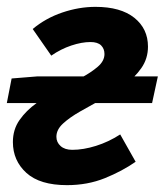

<svg xmlns="http://www.w3.org/2000/svg" viewBox="-27 -528 481 560"><path d="M168.5 12Q89.3 12 50 -23.7Q10.6 -59.5 10.6 -113.6Q10.6 -150.5 30.1 -178.1Q49.5 -205.8 79.9 -227.5Q110.3 -249.2 144.2 -266.7Q178 -284.2 208.4 -300.4Q238.8 -316.6 258.2 -333.4Q277.7 -350.2 277.7 -370.4Q277.7 -385.9 267.8 -395.7Q257.8 -405.4 236.9 -405.4Q211.4 -405.4 180.9 -395.2Q150.4 -385 122.5 -365.7L68.4 -443.4Q106.1 -475 154.7 -491.5Q203.4 -508 251.4 -508Q325 -508 364.8 -476.1Q404.6 -444.2 404.6 -392Q404.6 -357 385.1 -329.2Q365.7 -301.4 335.3 -279.4Q304.9 -257.3 271 -238.8Q237.2 -220.3 206.8 -202.9Q176.4 -185.6 157 -167.8Q137.5 -150 137.5 -129Q137.5 -113 149.8 -102Q162.1 -91 183.8 -91Q216 -91 252.8 -102.5Q289.5 -113.9 323.6 -135.9L368.6 -56.2Q329.2 -28.7 278.7 -8.3Q228.3 12 168.5 12ZM-7.1 -227.4 6.9 -299.1 80.9 -305.1H433.4L416.6 -227.4Z"/></svg>

Font: Source Sans 3 VF
Style: Italic
Weight: 200
Italic angle: -11°
Designer: Paul D. Hunt
Foundry: Adobe Systems Incorporated
Version: Version 3.042;hotconv 1.0.118;makeotfexe 2.5.65603